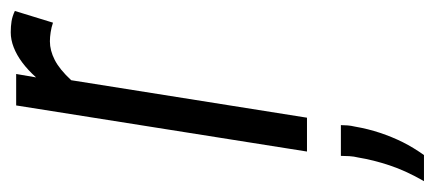

<svg xmlns="http://www.w3.org/2000/svg" viewBox="-304 -342 802 354"><g transform="rotate(-90 97.0 -165.0)"><path d="M137.6 -536.2 131.3 -499.5Q144.9 -514.6 158.7 -524.9Q172.5 -535.2 186.6 -540.7Q200.7 -546.2 214.4 -546.2Q225.4 -546.2 234.8 -544.7Q244.1 -543.2 253.8 -538.6L232.2 -468.3Q223.5 -471.3 214.5 -472.6Q205.6 -474 197.8 -474Q180.9 -474 163.5 -465.1Q146 -456.2 126.1 -434.7L57 0H-5.4L79.6 -536.2ZM-13.4 62.5H43.3Q43.3 68.2 42.8 74.7Q42.3 81.1 40.6 88.3Q36.4 112.7 29 134.9Q21.6 157 11.8 176.7Q1.9 196.4 -11.9 215.7H-60Q-40.7 182 -30.9 152.3Q-21 122.6 -16.4 94.5Q-14.4 86.5 -13.9 78Q-13.4 69.5 -13.4 62.5Z"/></g></svg>

Font: Georama ExtraCondensed Thin
Style: Italic
Weight: 100
Width: 2
Italic angle: -9°
Designer: Jean-Baptiste Levee
Foundry: Production Type
Version: Version 1.001